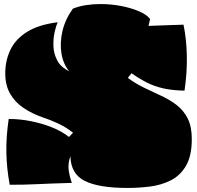

<svg xmlns="http://www.w3.org/2000/svg" viewBox="-20 -897 974 949"><path d="M611 32Q469 32 399.5 -2.5Q330 -37 328 -125Q315 -88 319.5 -56Q324 -24 335 7Q228 10 157 13.5Q86 17 28 16Q13 -64 11.5 -142.5Q10 -221 23 -309Q78 -309 133 -298Q188 -287 237 -267.5Q286 -248 321 -220L341 -241Q307 -268 267.5 -286.5Q228 -305 188 -318Q137 -336 95.5 -364Q54 -392 30 -434Q6 -476 6 -534Q6 -597 31 -650Q56 -703 113 -739Q170 -775 265 -787Q258 -772 250.5 -740.5Q243 -709 244 -671Q245 -633 262.5 -599Q280 -565 322 -545Q293 -579 284 -631.5Q275 -684 288.5 -742.5Q302 -801 340 -854Q369 -866 404 -871.5Q439 -877 476 -877Q528 -877 578 -867.5Q628 -858 666.5 -841.5Q705 -825 722 -803L714 -769Q769 -771 808 -772.5Q847 -774 887 -775Q902 -703 903.5 -619.5Q905 -536 892 -449Q835 -450 790.5 -459.5Q746 -469 708 -488Q670 -507 630 -535L612 -512Q650 -484 690 -464.5Q730 -445 765 -429Q817 -406 853 -378Q889 -350 908.5 -310Q928 -270 928 -210Q928 -127 899.5 -78Q871 -29 824 -5.5Q777 18 721.5 25Q666 32 611 32Z"/></svg>

Font: Oi
Style: Regular
Weight: 400
Designer: Kostas Bartsokas, Mohamad Dakak
Foundry: Foundry5
Version: Version 4.000